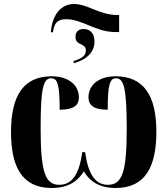

<svg xmlns="http://www.w3.org/2000/svg" viewBox="-20 -929 836 959"><path d="M234 -768H244L246 -778C252 -808 263 -833 309 -833C394 -833 456 -769 556 -769H575V-854H568C475 -854 419 -909 350 -909C281 -909 240 -850 234 -768ZM348 -613C423 -634 452 -676 452 -722C452 -762 431 -784 398 -784C375 -784 357 -773 357 -745C357 -699 409 -716 409 -677C409 -646 380 -635 348 -624ZM238 10C327 10 371 -29 399 -73C424 -30 468 10 558 10C709 10 761 -101 761 -271C761 -453 697 -548 557 -548C473 -548 422 -504 422 -443C422 -400 453 -381 518 -381C518 -509 529 -538 560 -538C599 -538 613 -486 613 -286C613 -68 590 -6 519 -6C457 -6 421 -56 405 -169H391C375 -56 339 -6 276 -6C207 -6 183 -67 183 -286C183 -483 195 -538 235 -538C267 -538 278 -510 278 -381C343 -381 374 -399 374 -443C374 -504 322 -548 238 -548C98 -548 35 -452 35 -270C35 -102 86 10 238 10Z"/></svg>

Font: Noto Serif Display Condensed Extra
Style: Regular
Weight: 800
Width: 3
Designer: Monotype Design Team
Foundry: Monotype Imaging Inc.
Version: Version 1.900